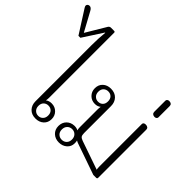

<svg xmlns="http://www.w3.org/2000/svg" viewBox="-237 -1160 1449 1449"><g transform="rotate(45 487.5 -436.0)"><path d="M193 -85V-682Q193 -756 200 -822H197L94 -663H73L-43 -845Q-50 -856 -50 -863Q-50 -871 -43.5 -877Q-37 -883 -27 -883Q-9 -883 4 -858L85 -709H87L182 -868Q190 -880 203 -880H237Q247 -880 247 -870V-177Q247 -162 244 -145Q263 -160 291 -160Q327 -160 351 -136Q375 -112 375 -76Q375 -38 349.5 -15Q324 8 285 8Q242 8 217.5 -18Q193 -44 193 -85ZM337 -76Q337 -102 322.5 -116.5Q308 -131 285 -131Q263 -131 248 -116.5Q233 -102 233 -76Q233 -51 248 -36Q263 -21 285 -21Q307 -21 322 -36Q337 -51 337 -76Z M447 -75Q447 -113 471 -137Q495 -161 532 -162Q556 -162 572 -153Q568 -164 568 -182V-374Q568 -387 571 -403Q552 -387 524 -387Q488 -387 464 -411Q440 -435 440 -471Q440 -509 465 -532Q490 -555 529 -555Q572 -555 597 -529Q622 -503 622 -462V-174Q622 -151 629.5 -141.5Q637 -132 657 -125L885 -46Q882 -56 882 -80V-531Q882 -539 888 -544Q894 -549 906 -549Q920 -549 928 -542.5Q936 -536 936 -524V-11Q936 0 925 0H895L654 -84Q637 -89 624 -97Q627 -85 627 -70Q627 -34 601 -11.5Q575 11 537 11Q498 11 472.5 -13Q447 -37 447 -75ZM581 -471Q581 -497 566.5 -511.5Q552 -526 529 -526Q507 -526 492 -511.5Q477 -497 477 -471Q477 -446 492 -431Q507 -416 529 -416Q552 -416 566.5 -430.5Q581 -445 581 -471ZM592 -75Q592 -101 576.5 -116.5Q561 -132 538 -132Q515 -132 499.5 -116.5Q484 -101 484 -75Q484 -49 499.5 -34Q515 -19 538 -19Q561 -19 576.5 -34Q592 -49 592 -75Z M883 -662V-781Q883 -789 889.5 -794.5Q896 -800 906 -800Q920 -800 927.5 -793.5Q935 -787 935 -774V-655Q935 -647 928.5 -641.5Q922 -636 912 -636Q899 -636 891 -643Q883 -650 883 -662Z"/></g></svg>

Font: Maitree Light
Style: Regular
Weight: 300
Designer: CadsonDemak Team
Foundry: CadsonDemak
Version: Version 1.001